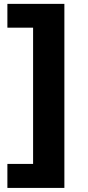

<svg xmlns="http://www.w3.org/2000/svg" viewBox="-20 -757 446 977"><path d="M17.6 199.2V77.1H148.4V-616.2H17.6V-737.3H307.6V199.2Z"/></svg>

Font: Pretendard ExtraBold
Style: Regular
Weight: 800
Designer: Base glyphs from Inter by Rasmus Andersson; Hangeul glyphs from Noto Sans CJK(Source Han Sans) by Jang Soo-young and Kan
Foundry: Kil Hyung-jin
Version: Version 1.309